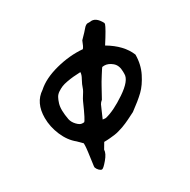

<svg xmlns="http://www.w3.org/2000/svg" viewBox="-146 -641 909 918"><g transform="rotate(-30 308.5 -181.5)"><path d="M162 139Q156 139 148 131.5Q140 124 136 113V106Q149 15 149 0V-13L124 -38Q89 -66 68.5 -114Q48 -162 48 -211Q48 -295 106 -333Q149 -372 224.5 -391.5Q300 -411 370 -405Q378 -413 389 -443Q403 -457 415.5 -470.5Q428 -484 431.5 -488.5Q435 -493 441 -497Q447 -501 450.5 -501Q454 -501 465 -501Q498 -508 522 -462V-456Q516 -437 471 -367Q549 -321 575 -257Q575 -203 552.5 -158Q530 -113 502.5 -86.5Q475 -60 427 -25Q423 -23 408 -15.5Q393 -8 388 -5.5Q383 -3 368.5 3.5Q354 10 346 12.5Q338 15 323.5 19.5Q309 24 297 25.5Q285 27 269.5 28.5Q254 30 237 30Q221 56 218 62Q218 82 194 110.5Q170 139 162 139ZM200 -99Q207 -99 247 -190Q251 -199 261 -214.5Q271 -230 274 -237Q283 -264 294 -283Q305 -302 305 -316Q281 -315 265 -313.5Q249 -312 229.5 -308.5Q210 -305 198 -300Q186 -295 173 -286.5Q160 -278 153.5 -266Q147 -254 142 -237.5Q137 -221 137.5 -199Q138 -177 143 -150Q147 -131 162.5 -115Q178 -99 190 -99ZM301 -65Q349 -76 416.5 -121.5Q484 -167 483 -203V-216Q483 -251 462 -268.5Q441 -286 419 -286L408 -285Q407 -285 386.5 -252.5Q366 -220 361 -210Q328 -150 328 -150Q318 -142 313.5 -133.5Q309 -125 300.5 -104Q292 -83 284 -66H287L297 -65Z"/></g></svg>

Font: Excalifont
Style: Regular
Weight: 400
Designer: Your Own Font Foundry (Virgil); Ján Filípek / DizajnDesign (Excalifont, modifications)
Foundry: Your Own Font Foundry (Virgil); Ján Filípek / DizajnDesign (Excalifont, modifications)
Version: Version 1.000;Glyphs 3.2 (3227)